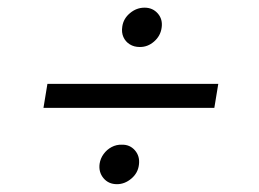

<svg xmlns="http://www.w3.org/2000/svg" viewBox="-20 -532 669 496"><path d="M543.9 -315.4 533.7 -253.4H92.3L102.5 -315.4ZM282.2 -56.2Q260.3 -56.2 247.3 -71.8Q234.4 -87.4 237.3 -108.9Q239.3 -122.6 247.6 -134Q255.9 -145.5 268.3 -152.1Q280.8 -158.7 294.9 -158.2Q315.4 -158.7 328.6 -143.6Q341.8 -128.4 338.9 -106.4Q336.4 -85 319.3 -70.6Q302.2 -56.2 282.2 -56.2ZM340.8 -410.6Q326.2 -410.6 315.2 -417.5Q304.2 -424.3 298.8 -436.3Q293.5 -448.2 295.9 -463.4Q298.8 -483.9 315.7 -498Q332.5 -512.2 353.5 -512.2Q374.5 -512.2 387.7 -497.1Q400.9 -481.9 397.5 -460Q394.5 -439 377.9 -424.6Q361.3 -410.2 340.8 -410.6Z"/></svg>

Font: Inter 24pt Light
Style: Italic
Weight: 300
Italic angle: -9.3988°
Designer: Rasmus Andersson
Foundry: rsms
Version: Version 4.001;git-66647c0bb